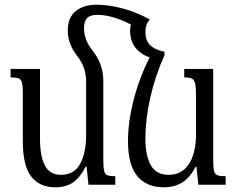

<svg xmlns="http://www.w3.org/2000/svg" viewBox="-20 -785 1010 816"><path d="M419 -107Q419 -74 422.5 -59Q426 -44 437 -40Q448 -36 470 -36V0H356L348 -77H344Q323 -34 293 -11.5Q263 11 215 11Q148 11 112.5 -35Q77 -81 77 -184V-386Q77 -418 73.5 -433Q70 -448 59 -452Q48 -456 25 -456V-492H150V-194Q150 -122 170.5 -82Q191 -42 239 -42Q296 -42 321 -89.5Q346 -137 346 -208V-438Q346 -499 309 -546Q268 -598 268 -655Q268 -711 302 -738Q336 -765 390 -765Q439 -765 498 -750Q557 -735 617 -702Q606 -690 602 -677.5Q598 -665 598 -649Q598 -614 617 -594Q636 -574 679 -565V-550Q640 -464 619 -371.5Q598 -279 598 -195Q598 -122 621.5 -82Q645 -42 696 -42Q737 -42 763 -65Q789 -88 801 -126.5Q813 -165 813 -212V-380Q813 -415 809 -431Q805 -447 794.5 -451.5Q784 -456 763 -456V-492H886V-107Q886 -74 889.5 -59Q893 -44 904.5 -40Q916 -36 939 -36V0H823L815 -76H811Q789 -32 756 -10.5Q723 11 675 11Q604 11 564 -36Q524 -83 524 -186Q524 -267 548 -360.5Q572 -454 616 -541Q578 -554 555.5 -582.5Q533 -611 533 -656Q533 -669 536 -681Q495 -702 459.5 -712Q424 -722 395 -722Q363 -722 350 -708Q337 -694 337 -665Q337 -643 345.5 -618.5Q354 -594 375 -568Q419 -512 419 -441Z"/></svg>

Font: Noto Serif Armenian Condensed
Style: Regular
Weight: 400
Width: 3
Designer: Monotype Design Team
Foundry: Monotype Imaging Inc.
Version: Version 2.008; ttfautohint (v1.8.4.7-5d5b)